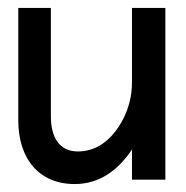

<svg xmlns="http://www.w3.org/2000/svg" viewBox="-20 -452 469 483"><path d="M26 -149C26 -54 77 11 168 11C234 11 280 -28 312 -76V0H396V-432H312V-245C312 -192 292 -149 269 -120C248 -93 217 -71 176 -71C129 -71 108 -107 108 -159V-432H26Z"/></svg>

Font: Charger Pro
Style: BdNar
Weight: 700
Designer: Jasper
Foundry: Cannot Into Space Fonts
Version: Version 1.09